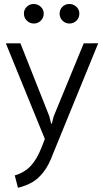

<svg xmlns="http://www.w3.org/2000/svg" viewBox="-20 -689 509 945"><path d="M52.7 174.3Q100.1 160.6 131.1 127.7Q162.1 94.7 185.1 35.2L200.7 -4.9L8.8 -475.6H80.6L222.2 -118.2L231.9 -80.1H234.9L244.6 -117.2L392.1 -475.6L463.4 -476.1L241.2 67.4Q220.7 123.5 194.3 157.5Q168 191.4 137.7 208.5Q107.4 225.6 68.4 235.4ZM97.7 -622.1Q97.7 -642.1 111.8 -655.8Q126 -669.4 145.5 -669.4Q165.5 -669.4 180.4 -655.8Q195.3 -642.1 195.3 -622.1Q195.3 -601.6 180.9 -587.4Q166.5 -573.2 146.5 -573.2Q126.5 -573.2 112.1 -587.4Q97.7 -601.6 97.7 -622.1ZM273.4 -622.1Q273.4 -642.1 287.4 -655.8Q301.3 -669.4 320.8 -669.4Q341.3 -669.4 356 -655.8Q370.6 -642.1 370.6 -622.1Q370.6 -601.6 356.4 -587.4Q342.3 -573.2 321.8 -573.2Q302.2 -573.2 287.8 -587.2Q273.4 -601.1 273.4 -622.1Z"/></svg>

Font: Selawik Semilight
Style: Regular
Weight: 300
Designer: Aaron Bell
Foundry: Microsoft Corporation
Version: Version 1.01